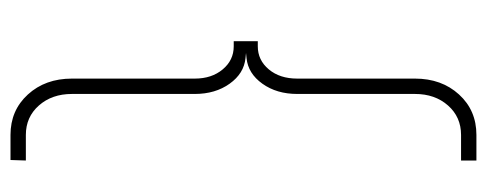

<svg xmlns="http://www.w3.org/2000/svg" viewBox="-308 -462 950 375"><g transform="rotate(90 167.5 -275.0)"><path d="M244 150H294L293 180H244Q196 180 165 146Q134 112 134 60V-180Q134 -213 116 -234.5Q98 -256 71 -256H61V-303H71Q98 -303 116 -324.5Q134 -346 134 -380V-610Q134 -662 165 -696Q196 -730 244 -730H294V-700H244Q209 -700 186.5 -674.5Q164 -649 164 -610V-380Q164 -340 144 -312Q124 -284 94 -281L84 -280L94 -279Q124 -276 144 -248Q164 -220 164 -180V60Q164 99 186.5 124.5Q209 150 244 150Z"/></g></svg>

Font: Metropolitano Thin
Style: Regular
Weight: 250
Designer: Fonts by Alex Slobzheninov & Chris M. Simpson / Changes by Cristiano Sobral
Foundry: Fonts by Alex Slobzheninov & Chris M. Simpson / Changes by Cristiano Sobral
Version: Version 1.00;August 30, 2020;FontCreator 13.0.0.2681 64-bit